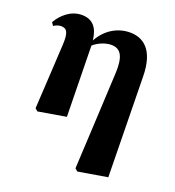

<svg xmlns="http://www.w3.org/2000/svg" viewBox="-126 -572 805 883"><g transform="rotate(20 276.5 -130.0)"><path d="M71 4 84 15 220 -8 214 -346V-355C240 -377 273 -389 300 -389C349 -389 365 -350 362 -276L349 -15L338 201L351 212L494 188L486 -300C485 -436 423 -472 361 -472C305 -472 247 -443 212 -379C205 -440 178 -472 125 -472C71 -472 29 -433 7 -394L17 -379C30 -387 41 -391 53 -391C82 -391 92 -372 89 -314L81 -170Z"/></g></svg>

Font: Source Serif 4 Display
Style: Bold
Weight: 700
Designer: Frank Grießhammer
Foundry: Adobe Systems Incorporated
Version: Version 4.004;hotconv 1.0.117;makeotfexe 2.5.65602